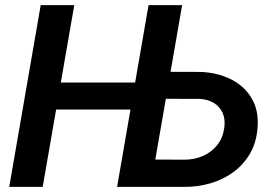

<svg xmlns="http://www.w3.org/2000/svg" viewBox="-20 -731 1071 751"><path d="M544.4 -408.2 525.4 -302.7H163.1L181.6 -408.2ZM270.5 -710.9 147 0H16.1L139.2 -710.9ZM603.5 -450.2 763.2 -449.7Q827.6 -447.8 880.9 -422.1Q934.1 -396.5 963.6 -347.9Q993.2 -299.3 987.3 -230.5Q982.9 -173.3 957.8 -130.1Q932.6 -86.9 892.6 -57.6Q852.5 -28.3 802.7 -13.9Q752.9 0.5 700.2 0H438L561 -710.9H692.4L587.4 -106.9L704.1 -106.4Q742.2 -106.9 775.1 -121.6Q808.1 -136.2 830.1 -164.3Q852.1 -192.4 857.4 -231.4Q861.8 -265.1 850.6 -289.8Q839.4 -314.5 815.9 -328.6Q792.5 -342.8 759.3 -344.2L585 -344.7Z"/></svg>

Font: Roboto SemiBold
Style: Italic
Weight: 600
Designer: Christian Robertson
Foundry: Google
Version: Version 3.009; 2024